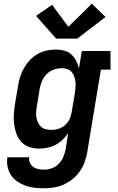

<svg xmlns="http://www.w3.org/2000/svg" viewBox="-20 -796 640 1039"><path d="M218 223Q192 223 166.5 220Q141 217 117.5 208.5Q94 200 73.5 186Q53 172 39.5 151.5Q26 131 21 106Q16 81 20 55H138Q136 71 142 85Q148 99 160 107.5Q172 116 187 119Q202 122 218 122Q239 122 260.5 114.5Q282 107 298 90.5Q314 74 322.5 53.5Q331 33 335 12L349 -76Q336 -56 318.5 -39.5Q301 -23 280 -12Q259 -1 236.5 3.5Q214 8 192 8Q164 8 138.5 -0.5Q113 -9 95.5 -28Q78 -47 69 -72Q60 -97 56.5 -123.5Q53 -150 55 -177.5Q57 -205 61 -233L78 -333Q82 -358 89.5 -382Q97 -406 110.5 -429Q124 -452 142.5 -471.5Q161 -491 184 -504Q207 -517 232 -522.5Q257 -528 282 -528Q306 -528 328 -522Q350 -516 366 -501.5Q382 -487 392 -467.5Q402 -448 407 -426L423 -520H578V-419H526L452 28Q447 55 438 81Q429 107 412.5 130.5Q396 154 373.5 172.5Q351 191 325 202.5Q299 214 272 218.5Q245 223 218 223ZM257 -93Q277 -93 296.5 -99Q316 -105 332 -119Q348 -133 356.5 -152Q365 -171 368 -190L385 -290Q387 -306 388.5 -321.5Q390 -337 388.5 -352Q387 -367 382 -381Q377 -395 368 -406Q359 -417 344.5 -422Q330 -427 315 -427Q293 -427 271.5 -419.5Q250 -412 233.5 -396Q217 -380 208 -359Q199 -338 195 -317L179 -217Q176 -202 175.5 -187Q175 -172 177.5 -158Q180 -144 186.5 -131Q193 -118 203.5 -109Q214 -100 228 -96.5Q242 -93 257 -93ZM284 -587 175 -710 262 -770 350 -651 477 -776 551 -704 398 -587Z"/></svg>

Font: Iosevka Etoile Oblique
Style: Bold
Weight: 700
Italic angle: -9°
Designer: Belleve Invis
Foundry: Belleve Invis
Version: Version 15.5.2; ttfautohint (v1.8.4)